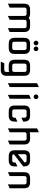

<svg xmlns="http://www.w3.org/2000/svg" viewBox="1899 -2696 997 4835"><g transform="rotate(90 2397.5 -278.5)"><path d="M73.2 19.5V-390.6Q73.2 -537.1 219.7 -537.1H332Q399.4 -537.1 429.7 -501Q461.9 -537.1 527.3 -537.1H639.6Q786.1 -537.1 786.1 -390.6V-24.4L693.4 19.5H688.5V-390.6Q688.5 -449.2 639.6 -449.2H527.3Q478.5 -449.2 478.5 -390.6V-24.4L385.7 19.5H380.9V-390.6Q380.9 -449.2 332 -449.2H219.7Q170.9 -449.2 170.9 -390.6V-24.4L78.1 19.5Z M1079.1 -87.9H1191.4Q1240.2 -87.9 1240.2 -146.5V-390.6Q1240.2 -449.2 1191.4 -449.2H1079.1Q1030.3 -449.2 1030.3 -390.6V-146.5Q1030.3 -87.9 1079.1 -87.9ZM1079.1 0Q932.6 0 932.6 -146.5V-390.6Q932.6 -537.1 1079.1 -537.1H1191.4Q1337.9 -537.1 1337.9 -390.6V-146.5Q1337.9 0 1191.4 0ZM1168 -645Q1150.9 -662.6 1150.9 -687.3Q1150.9 -711.9 1168 -729.5Q1185.1 -747.1 1209.5 -747.1Q1233.9 -747.1 1251 -729.5Q1268.1 -711.9 1268.1 -687.3Q1268.1 -662.6 1251 -645Q1233.9 -627.4 1209.5 -627.4Q1185.1 -627.4 1168 -645ZM1021.5 -645Q1004.4 -662.6 1004.4 -687.3Q1004.4 -711.9 1021.5 -729.5Q1038.6 -747.1 1063 -747.1Q1087.4 -747.1 1104.5 -729.5Q1121.6 -711.9 1121.6 -687.3Q1121.6 -662.6 1104.5 -645Q1087.4 -627.4 1063 -627.4Q1038.6 -627.4 1021.5 -645Z M1630.9 0Q1484.4 0 1484.4 -146.5V-390.6Q1484.4 -537.1 1630.9 -537.1H1743.2Q1889.6 -537.1 1889.6 -390.6V53.7Q1889.6 200.2 1743.2 200.2H1535.2V195.3L1574.2 112.3H1743.2Q1792 112.3 1792 53.7V-14.6Q1771.5 0 1743.2 0ZM1630.9 -87.9H1743.2Q1792 -87.9 1792 -146.5V-390.6Q1792 -449.2 1743.2 -449.2H1630.9Q1582 -449.2 1582 -390.6V-146.5Q1582 -87.9 1630.9 -87.9Z M2075.2 19.5V-712.9L2168 -756.8H2172.9V-24.4L2080.1 19.5Z M2375.5 -645Q2358.4 -662.6 2358.4 -687.3Q2358.4 -711.9 2375.5 -729.5Q2392.6 -747.1 2417 -747.1Q2441.4 -747.1 2458.5 -729.5Q2475.6 -711.9 2475.6 -687.3Q2475.6 -662.6 2458.5 -645Q2441.4 -627.4 2417 -627.4Q2392.6 -627.4 2375.5 -645ZM2368.2 19.5V-512.7L2460.9 -556.6H2465.8V-24.4L2373 19.5Z M2783.2 0Q2636.7 0 2636.7 -146.5V-390.6Q2636.7 -537.1 2783.2 -537.1H2895.5Q3042 -537.1 3042 -390.6V-364.7L2949.2 -320.8H2944.3V-390.6Q2944.3 -449.2 2895.5 -449.2H2783.2Q2734.4 -449.2 2734.4 -390.6V-146.5Q2734.4 -87.9 2783.2 -87.9H2895.5Q2944.3 -87.9 2944.3 -146.5V-172.4L3037.1 -216.3H3042V-146.5Q3042 0 2895.5 0Z M3212.9 19.5V-712.9L3305.7 -756.8H3310.5V-522Q3332 -537.1 3359.4 -537.1H3471.7Q3618.2 -537.1 3618.2 -390.6V-24.4L3525.4 19.5H3520.5V-390.6Q3520.5 -449.2 3471.7 -449.2H3359.4Q3310.5 -449.2 3310.5 -390.6V-24.4L3217.8 19.5Z M3911.1 0Q3764.6 0 3764.6 -146.5V-390.6Q3764.6 -537.1 3911.1 -537.1H4023.4Q4169.9 -537.1 4169.9 -390.6V-364.7L3863.8 -127.9Q3870.6 -87.9 3911.1 -87.9H4023.4Q4072.3 -87.9 4072.3 -146.5V-172.4L4165 -216.3H4169.9V-146.5Q4169.9 0 4023.4 0ZM3862.3 -230 4071.8 -398.9Q4068.8 -449.2 4023.4 -449.2H3911.1Q3862.3 -449.2 3862.3 -390.6Z M4316.4 19.5V-390.6Q4316.4 -537.1 4462.9 -537.1H4575.2Q4721.7 -537.1 4721.7 -390.6V-24.4L4628.9 19.5H4624V-390.6Q4624 -449.2 4575.2 -449.2H4462.9Q4414.1 -449.2 4414.1 -390.6V-24.4L4321.3 19.5Z"/></g></svg>

Font: Nova Square
Style: Book
Weight: 400
Version: Version 2.000